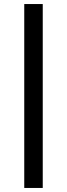

<svg xmlns="http://www.w3.org/2000/svg" viewBox="-20 -820 332 950"><path d="M100 110V-800H191.5V110Z"/></svg>

Font: Geologica Cursive
Style: Regular
Weight: 400
Designer: Sindre Bremnes, Frode Helland
Foundry: Monokrom Skriftforlag AS
Version: Version 1.010;gftools[0.9.28]